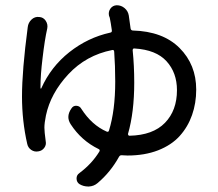

<svg xmlns="http://www.w3.org/2000/svg" viewBox="-20 -633 818 720"><path d="M460 -130.9Q460 -127.9 461.4 -126Q462.9 -124 465.8 -124Q553.7 -126 598.6 -172.4Q643.6 -218.8 643.6 -294.9Q643.6 -360.4 604.5 -403.3Q565.4 -446.3 484.4 -451.2Q477.5 -452.1 477.5 -444.3Q483.4 -386.7 483.4 -323.2Q483.4 -211.9 460 -130.9ZM388.7 -574.2Q385.7 -588.9 394 -600.6Q402.3 -612.3 417 -613.3Q417 -613.3 418 -613.3Q434.6 -613.3 447.3 -602.5Q460 -591.8 462.9 -575.2Q466.8 -549.8 469.7 -526.4Q470.7 -519.5 477.5 -518.6Q590.8 -515.6 653.3 -453.1Q715.8 -390.6 715.8 -296.9Q715.8 -246.1 700.2 -201.7Q684.6 -157.2 653.8 -123Q623 -88.9 572.8 -69.3Q522.5 -49.8 458 -49.8Q449.2 -49.8 437.5 -50.8Q430.7 -51.8 426.8 -45.9Q394.5 12.7 345.7 53.7Q332 65.4 313.5 66.4Q311.5 66.4 310.5 66.4Q293 66.4 278.3 57.6Q267.6 50.8 267.1 37.1Q266.6 23.4 278.3 15.6Q324.2 -18.6 352.5 -64.5Q356.4 -71.3 349.6 -74.2Q285.2 -105.5 245.1 -167Q236.3 -180.7 236.3 -194.3Q236.3 -210 248 -226.6Q254.9 -237.3 267.1 -236.3Q279.3 -235.4 285.2 -224.6Q324.2 -164.1 379.9 -139.6Q386.7 -136.7 388.7 -143.6Q412.1 -218.8 412.1 -327.1Q412.1 -386.7 408.2 -439.5Q407.2 -447.3 400.4 -445.3Q302.7 -425.8 236.3 -354.5Q169.9 -283.2 152.3 -200.2Q146.5 -171.9 146.5 -154.3Q146.5 -139.6 151.4 -103.5Q154.3 -89.8 146 -78.6Q137.7 -67.4 124 -65.4Q109.4 -62.5 97.2 -70.8Q85 -79.1 82 -93.8Q62.5 -179.7 62.5 -271.5Q62.5 -368.2 84 -531.2Q85.9 -547.9 98.1 -559.6Q110.4 -571.3 127 -569.3Q142.6 -568.4 151.4 -555.2Q160.2 -542 157.2 -526.4Q147.5 -483.4 139.6 -415Q131.8 -351.6 131.8 -307.6Q131.8 -304.7 131.8 -302.7Q131.8 -300.8 133.3 -300.8Q134.8 -300.8 134.8 -301.8Q170.9 -382.8 240.2 -437.5Q309.6 -492.2 393.6 -510.7Q400.4 -511.7 399.4 -519.5Q395.5 -547.9 391.6 -566.4Q390.6 -570.3 388.7 -574.2Z"/></svg>

Font: Gen Jyuu Gothic P Regular
Style: Regular
Weight: 400
Designer: [Source Han Sans]
Ryoko NISHIZUKA  (kana & ideographs); Paul D. Hunt (Latin, Greek & Cyrillic); Wenlong ZHANG  (bopomofo
Version: Version 1.002.20150607